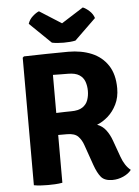

<svg xmlns="http://www.w3.org/2000/svg" viewBox="-61 -963 735 1017"><g transform="rotate(-5 306.5 -454.0)"><path d="M562.5 -473Q562.5 -425 544.2 -388Q526 -351 497.8 -326.2Q469.5 -301.5 439.5 -290Q467.5 -280 486 -255.8Q504.5 -231.5 516 -199L548 -110Q565.5 -61 596.5 -36.5Q582 -17 553.8 -4.2Q525.5 8.5 495.5 8.5Q454 8.5 435.2 -13.8Q416.5 -36 401 -80L363 -188.5Q354 -215.5 335.8 -234.8Q317.5 -254 276.5 -254H229.5V0Q210.5 3.5 189.8 4.5Q169 5.5 153.5 5.5Q139.5 5.5 117.8 4.5Q96 3.5 78 0V-678L85 -684.5Q148 -686 206.5 -687.2Q265 -688.5 321 -688.5Q390.5 -688.5 445 -665.8Q499.5 -643 531 -595.2Q562.5 -547.5 562.5 -473ZM229.5 -573.5V-371Q253.5 -372 275.8 -372.5Q298 -373 308.5 -373Q348 -373 369.2 -387.2Q390.5 -401.5 398.5 -424.5Q406.5 -447.5 406.5 -473Q406.5 -499.5 398.5 -522.2Q390.5 -545 369.2 -558.8Q348 -572.5 308.5 -572.5Q292.5 -572.5 272 -572.8Q251.5 -573 229.5 -573.5ZM418 -915.5Q433 -910 451.8 -893.2Q470.5 -876.5 477.5 -854L364 -744Q338 -738.5 301.5 -738.5Q265 -738.5 239 -744L125.5 -854Q132.5 -876.5 151.2 -893.2Q170 -910 185 -915.5L301.5 -841.5Z"/></g></svg>

Font: Signika Negative SC
Style: Bold
Weight: 700
Designer: Anna Giedryś
Foundry: Anna Giedryś
Version: Version 2.000; ttfautohint (v1.8.3) -l 8 -r 50 -G 200 -x 9 -